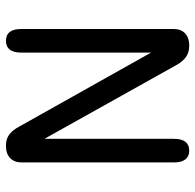

<svg xmlns="http://www.w3.org/2000/svg" viewBox="-25 -637 669 659"><g transform="rotate(90 309.5 -307.5)"><path d="M120 6.5Q79.5 6.5 79.5 -46V-568.5Q79.5 -594.5 94.8 -608.5Q110 -622.5 135.5 -622.5H137.5Q160 -622.5 176 -611Q192 -599.5 203.5 -578L456.5 -125.5V-570Q456.5 -622.5 497 -622.5Q516.5 -622.5 527 -609.2Q537.5 -596 537.5 -570V-47.5Q537.5 -22 522.5 -7.8Q507.5 6.5 482 6.5H479Q456.5 6.5 441.5 -5Q426.5 -16.5 415 -38L160.5 -491.5V-46Q160.5 6.5 120 6.5Z"/></g></svg>

Font: Sono Monospace
Style: Regular
Weight: 400
Designer: Tyler Finck
Foundry: Tyler Finck
Version: Version 2.112